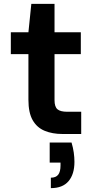

<svg xmlns="http://www.w3.org/2000/svg" viewBox="-20 -693 492 993"><path d="M303 0Q251 0 211 -16.5Q171 -33 149 -71.5Q127 -110 127 -177V-413H36V-526H127L142 -673H262V-526H398V-413H262V-175Q262 -141 277 -128Q292 -115 328 -115H400V0ZM243 280V226Q269 226 281 210.5Q293 195 293 163V148H237V44H350Q358 71 361.5 96Q365 121 365 144Q365 208 334.5 244Q304 280 243 280Z"/></svg>

Font: DM Sans 9pt
Style: Bold
Weight: 700
Version: Version 4.004;gftools[0.9.30]